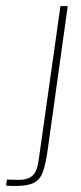

<svg xmlns="http://www.w3.org/2000/svg" viewBox="-46 -611 267 632"><path d="M8 1Q-1 1 -8.5 1Q-16 1 -26 0L-23 -20L11 -19Q43 -18 59.5 -31.5Q76 -45 81 -82L153 -591H177L111 -118Q105 -74 96 -47.5Q87 -21 67 -10Q47 1 8 1Z"/></svg>

Font: Alumni Sans Thin
Style: Italic
Weight: 100
Italic angle: -8°
Designer: Robert E. Leuschke
Foundry: Robert E. Leuschke
Version: Version 1.016